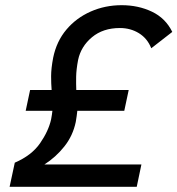

<svg xmlns="http://www.w3.org/2000/svg" viewBox="-20 -720 684 740"><path d="M79 -293 96 -373H179Q177 -397 177 -426.5Q177 -456 185 -498Q198 -561 236 -606Q274 -651 329.5 -675.5Q385 -700 449 -700Q513 -700 565.5 -675Q618 -650 644 -597L563 -534Q548 -572 515.5 -592Q483 -612 442 -612Q377 -612 334.5 -576.5Q292 -541 281 -489Q274 -452 273.5 -424.5Q273 -397 274 -373H476L459 -293H278Q277 -283 275.5 -272.5Q274 -262 272 -250Q261 -197 228 -155.5Q195 -114 151 -86H525L507 0H17L37 -93Q102 -121 134.5 -168Q167 -215 177 -260Q179 -269 180 -277.5Q181 -286 182 -293Z"/></svg>

Font: Radio Canada
Style: Italic
Weight: 400
Italic angle: -12°
Designer: Charles Daoud, Etienne Aubert Bonn, Alexandre Saumier Demers, Jacques Le Bailly
Foundry: Radio-Canada
Version: Version 2.104;gftools[0.9.28.dev5+ged2979d]